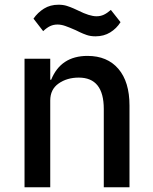

<svg xmlns="http://www.w3.org/2000/svg" viewBox="-20 -794 647 814"><path d="M301 -666Q274 -678 256.5 -684Q239 -690 224 -690Q207 -690 193 -683.5Q179 -677 163 -662L122 -715Q140 -741 166.5 -757.5Q193 -774 228 -774Q248 -774 263.5 -769Q279 -764 292.5 -758Q306 -752 312 -749Q360 -725 389 -725Q406 -725 420 -731.5Q434 -738 450 -752L491 -700Q474 -673 447 -656.5Q420 -640 385 -640Q364 -640 348 -645.5Q332 -651 318.5 -657.5Q305 -664 301 -666ZM84 0V-545H193V-456H197Q238 -557 351 -557Q435 -557 482 -502Q529 -447 529 -347V0H420V-332Q420 -465 314 -465Q264 -465 228.5 -440Q193 -415 193 -368V0Z"/></svg>

Font: IBM Plex Sans JP Medm
Style: Regular
Weight: 500
Designer: Mike Abbink; Paul van der Laan; Pieter van Rosmalen; Wujin Sim; Yejin Wi; Jinhee Kim; Boomi Park; Yona Kim; Kichan Ma
Foundry: Sandoll Inc.
Version: Version 1.002